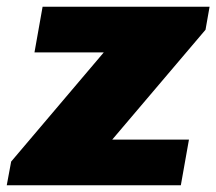

<svg xmlns="http://www.w3.org/2000/svg" viewBox="-46 -548 640 568"><path d="M-26 0 -13 -70 261 -393H56L80 -528H574L562 -460L286 -135H513L489 0Z"/></svg>

Font: Archivo SemiBold Black
Style: Italic
Weight: 900
Italic angle: -10°
Version: Version 2.001